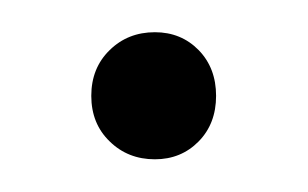

<svg xmlns="http://www.w3.org/2000/svg" viewBox="-20 -95 189 118"><path d="M75.2 2.9Q58.6 2.9 47.4 -8.1Q36.1 -19 36.1 -36.1Q36.1 -53.2 47.4 -64.2Q58.6 -75.2 75.2 -75.2Q91.3 -75.2 102.1 -64.2Q112.8 -53.2 112.8 -36.1Q112.8 -19 102.1 -8.1Q91.3 2.9 75.2 2.9Z"/></svg>

Font: SVN-Poppins ExtraLight
Style: Regular
Weight: 200
Designer: Ninad Kale (Devanagari), Jonny Pinhorn (Latin)
Foundry: Indian Type Foundry
Version: Version 3.002 2017